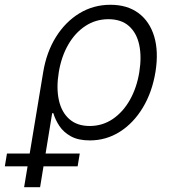

<svg xmlns="http://www.w3.org/2000/svg" viewBox="-98 -568 713 792"><path d="M1.5 204.1 80.1 -270Q93.8 -353 132.8 -415.5Q171.9 -478 229.7 -513.2Q287.6 -548.3 357.4 -548.3Q427.2 -548.3 473.4 -513.9Q519.5 -479.5 538.1 -417.5Q556.6 -355.5 543.5 -272.5Q529.8 -188 491.2 -124Q452.6 -60.1 396.2 -24.4Q339.8 11.2 272.5 11.2Q225.1 11.2 194.6 -5.6Q164.1 -22.5 147 -48.3Q129.9 -74.2 122.1 -101.1H117.2L67.4 204.1ZM272 -48.3Q324.7 -48.3 367.2 -77.1Q409.7 -106 438 -156.2Q466.3 -206.5 476.6 -270.5Q486.8 -333.5 476.3 -382.8Q465.8 -432.1 434.1 -460.4Q402.3 -488.8 349.1 -488.8Q296.9 -488.8 254.4 -460.9Q211.9 -433.1 183.6 -384Q155.3 -335 144.5 -270.5Q133.8 -205.6 144.8 -155.3Q155.8 -105 188 -76.7Q220.2 -48.3 272 -48.3ZM-78.1 118.2 -69.3 65.4H231L222.2 118.2Z"/></svg>

Font: Inter 17pt Light
Style: Italic
Weight: 300
Italic angle: -9.3988°
Version: Version 4.001;git-66647c0bb